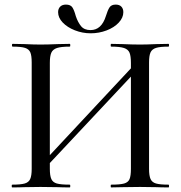

<svg xmlns="http://www.w3.org/2000/svg" viewBox="-20 -816 789 836"><path d="M148 -88 587 -558 605 -541 165 -72ZM33 -12Q70 -12 87.5 -17Q105 -22 111.5 -36.5Q118 -51 118 -81V-544Q118 -574 112 -588Q106 -602 89 -607.5Q72 -613 35 -613Q32 -613 32 -619Q32 -625 35 -625L86 -624Q128 -622 156 -622Q187 -622 233 -624L284 -625Q286 -625 286 -619Q286 -613 284 -613Q246 -613 228 -607Q210 -601 203.5 -586.5Q197 -572 197 -542V-81Q197 -51 203.5 -36.5Q210 -22 227.5 -17Q245 -12 284 -12Q286 -12 286 -6Q286 0 284 0Q251 0 233 -1L156 -2L85 -1Q66 0 33 0Q31 0 31 -6Q31 -12 33 -12ZM464 -12Q503 -12 520.5 -17Q538 -22 544 -36Q550 -50 550 -81V-542Q550 -572 544 -586.5Q538 -601 520 -607Q502 -613 464 -613Q462 -613 462 -619Q462 -625 464 -625L512 -624Q558 -622 590 -622Q618 -622 662 -624L714 -625Q716 -625 716 -619Q716 -613 714 -613Q677 -613 659.5 -607.5Q642 -602 635.5 -588Q629 -574 629 -544V-81Q629 -51 635.5 -36.5Q642 -22 659.5 -17Q677 -12 714 -12Q716 -12 716 -6Q716 0 714 0Q681 0 662 -1L590 -2L512 -1Q494 0 464 0Q462 0 462 -6Q462 -12 464 -12ZM441 -746Q449 -772 457 -784Q465 -796 484 -796Q500 -796 508.5 -787Q517 -778 517 -763Q517 -739 497 -717.5Q477 -696 444 -683.5Q411 -671 375 -671Q339 -671 306 -684Q273 -697 253 -718Q233 -739 233 -763Q233 -778 242 -787Q251 -796 267 -796Q287 -796 295 -784Q303 -772 310 -746Q319 -719 333 -702Q347 -685 374 -685Q422 -685 441 -746Z"/></svg>

Font: Cormorant Unicase Medium
Style: Regular
Weight: 500
Designer: Christian Thalmann (Catharsis Fonts)
Foundry: Catharsis Fonts
Version: Version 4.000